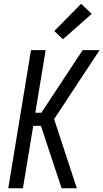

<svg xmlns="http://www.w3.org/2000/svg" viewBox="-20 -1002 550 1022"><path d="M24 0 145 -735H223L168 -402H200L420 -735H510L268 -368L389 0H308L255 -159L198 -332H157L102 0ZM315 -793 269 -837 412 -982 468 -928Z"/></svg>

Font: Iosevka SS18
Style: Italic
Weight: 400
Italic angle: -9°
Monospace: yes
Designer: Belleve Invis
Foundry: Belleve Invis
Version: Version 25.1.1; ttfautohint (v1.8.4)